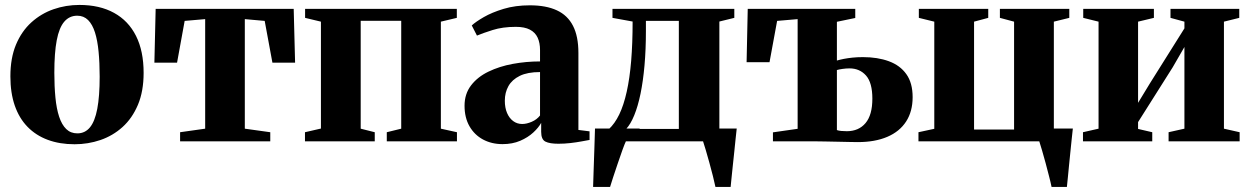

<svg xmlns="http://www.w3.org/2000/svg" viewBox="-20 -558 4932 758"><path d="M21 -256.5Q21 -329 43.2 -382Q65.5 -435 104 -469.8Q142.5 -504.5 191.2 -521.5Q240 -538.5 293.5 -538.5Q373.5 -538.5 430.2 -507.2Q487 -476 517 -416.2Q547 -356.5 547 -270.5Q547 -197.5 524.5 -144.2Q502 -91 463.8 -56.5Q425.5 -22 376.5 -5.2Q327.5 11.5 274.5 11.5Q215.5 11.5 168.5 -6Q121.5 -23.5 88.5 -57.5Q55.5 -91.5 38.2 -141.5Q21 -191.5 21 -256.5ZM285.5 -31.5Q315.5 -31.5 335 -55Q354.5 -78.5 364 -128.2Q373.5 -178 373.5 -255.5Q373.5 -309.5 369.2 -353.8Q365 -398 355 -429.8Q345 -461.5 327.8 -478.8Q310.5 -496 285 -496Q254 -496 233.8 -472.5Q213.5 -449 204 -399.2Q194.5 -349.5 194.5 -270.5Q194.5 -217 198.8 -173Q203 -129 213.5 -97.2Q224 -65.5 241.5 -48.5Q259 -31.5 285.5 -31.5Z M691 0V-36L790 -50V-482.5L709 -475.5L679 -310.5H589.5L594.5 -523H1139.5L1145 -310.5H1055.5L1025 -475.5L946.5 -482.5V-50L1047 -36V0Z M1184 0V-36L1247 -50.5V-472.5L1184.5 -487.5V-523H1783.5V-487.5L1720.5 -472.5V-50L1784 -36V0H1507V-36L1564 -50V-476H1404V-50L1459.5 -36V0Z M1964 11Q1921 11 1887 -7.2Q1853 -25.5 1833.5 -59.5Q1814 -93.5 1814 -140.5Q1814 -187.5 1839.8 -221Q1865.5 -254.5 1908.5 -275.2Q1951.5 -296 2004.5 -305.8Q2057.5 -315.5 2112 -315.5V-360.5Q2112 -389 2102.5 -409.5Q2093 -430 2072 -441Q2051 -452 2016.5 -452Q1964.5 -452 1925 -439.5Q1885.5 -427 1863 -417.5L1842.5 -457.5Q1858 -472 1890 -490.5Q1922 -509 1968.2 -523Q2014.5 -537 2072 -537Q2136 -537 2178.5 -517.2Q2221 -497.5 2242.2 -456Q2263.5 -414.5 2263.5 -349V-45L2307.5 -39.5V-5.5Q2296.5 -3.5 2276.2 0.2Q2256 4 2231.8 6.8Q2207.5 9.5 2184.5 9.5Q2150 9.5 2133.2 1Q2116.5 -7.5 2116.5 -37.5V-73Q2106.5 -54.5 2085.5 -35Q2064.5 -15.5 2033.8 -2.2Q2003 11 1964 11ZM2041.5 -68.5Q2059 -68.5 2079.2 -77.2Q2099.5 -86 2112 -102V-273.5Q2062.5 -273.5 2032 -258.5Q2001.5 -243.5 1987.2 -218Q1973 -192.5 1973 -160.5Q1973 -132.5 1981.8 -112Q1990.5 -91.5 2006 -80Q2021.5 -68.5 2041.5 -68.5Z M2367 0V-44.5L2383 -47.5Q2407 -69.5 2424.8 -106.2Q2442.5 -143 2454.2 -195.8Q2466 -248.5 2471.8 -317.8Q2477.5 -387 2477.5 -473L2398 -487.5V-523H2879V-487.5L2820 -473V0ZM2452 -49H2660V-475.5H2530V-436Q2530 -362.5 2524.5 -300.2Q2519 -238 2508.8 -188.2Q2498.5 -138.5 2484 -103Q2469.5 -67.5 2452 -49ZM2321.5 180Q2322.5 147 2323.8 108.5Q2325 70 2326.5 29.5Q2328 -11 2329 -50.5H2506L2452 -2.5Q2446 10 2437.2 34.5Q2428.5 59 2418.8 87.5Q2409 116 2400.8 141.2Q2392.5 166.5 2388.5 180ZM2804.5 180Q2801 162.5 2794.5 137Q2788 111.5 2780.5 84.2Q2773 57 2766.2 34Q2759.5 11 2755 -2L2730.5 -50.5H2888.5Q2886.5 -33 2884 -9Q2881.5 15 2878.8 41.8Q2876 68.5 2873.2 94.5Q2870.5 120.5 2868.2 142.8Q2866 165 2864.5 180Z M3366.5 3Q3356 3 3334 2.5Q3312 2 3286.2 1.5Q3260.5 1 3237 0.5Q3213.5 0 3200 0H3031.5V-35.5L3129 -49.5V-482.5L3048 -475.5L3018 -312.5H2927.5L2932 -523H3356.5V-487L3284 -472V-319Q3296 -322.5 3311.2 -325.5Q3326.5 -328.5 3345.5 -330.5Q3364.5 -332.5 3387 -332.5Q3445 -332.5 3489.2 -316.2Q3533.5 -300 3558.2 -265.2Q3583 -230.5 3583 -174.5Q3583 -118 3557.2 -78.2Q3531.5 -38.5 3483 -17.8Q3434.5 3 3366.5 3ZM3323 -40Q3370 -40 3397 -72Q3424 -104 3424 -168.5Q3424 -231.5 3399 -259.8Q3374 -288 3334 -288Q3320.5 -288 3306.5 -286Q3292.5 -284 3284 -281.5V-44.5Q3290.5 -42 3301.2 -41Q3312 -40 3323 -40Z M4131.5 180Q4128 162.5 4121.5 137.5Q4115 112.5 4108 85.8Q4101 59 4094 36Q4087 13 4083 0H3606V-36L3668.5 -49.5V-472.5L3607.5 -487.5V-523H3881.5V-487.5L3825.5 -472.5V-46.5H3983.5V-472.5L3927.5 -487.5V-523H4201.5V-487.5L4140.5 -472.5V-50.5H4215.5Q4213.5 -33 4211 -9Q4208.5 15 4205.8 41.8Q4203 68.5 4200.5 94.5Q4198 120.5 4195.8 142.8Q4193.5 165 4192 180Z M4255.5 0V-36L4317 -50V-472.5L4256.5 -487.5V-523H4535.5V-487.5L4473 -472.5V-152L4519.5 -228.5L4656 -446V-472.5L4601 -487.5V-523H4872.5V-487.5L4812 -472.5V-50L4874 -36V0H4593.5V-36L4656 -50V-372.5L4609.5 -292L4473 -76V-49L4529 -36V0Z"/></svg>

Font: Merriweather 96pt ExtraBold
Style: Regular
Weight: 800
Version: Version 2.100